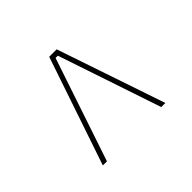

<svg xmlns="http://www.w3.org/2000/svg" viewBox="-55 -628 629 629"><g transform="rotate(45 260.0 -313.0)"><path d="M77.5 -318V-307.5L436 -187V-168L60 -295.5V-330L436 -457.5V-438.5Z"/></g></svg>

Font: Anek Latin Medium Thin
Style: Regular
Weight: 250
Version: Version 1.003